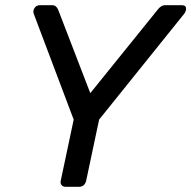

<svg xmlns="http://www.w3.org/2000/svg" viewBox="-20 -720 737 740"><path d="M233 0Q223 0 217.5 -6.5Q212 -13 214 -23L264 -259L110 -667Q106 -678 113 -689Q120 -700 134 -700H181Q190 -700 195.5 -695Q201 -690 204 -683L328 -361L588 -683Q593 -690 600.5 -695Q608 -700 618 -700H680Q696 -700 697 -689Q698 -678 690 -667L362 -259L312 -23Q306 0 284 0Z"/></svg>

Font: Lubike
Style: Italic
Weight: 400
Italic angle: -12°
Foundry: Honoka55
Version: Version 1.000;July 22, 2022;FontCreator 14.0.0.2862 64-bit